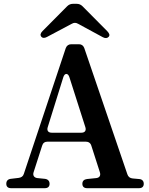

<svg xmlns="http://www.w3.org/2000/svg" viewBox="-20 -980 784 1007"><path d="M543 -816 413 -947C404 -956 394 -960 382 -960H363C351 -960 341 -956 332 -947L203 -817C192 -806 190 -796 196 -788C202 -780 213 -779 226 -786L356 -855C368 -862 378 -862 390 -855L519 -785C532 -778 543 -779 550 -787C557 -795 554 -804 543 -816ZM38 7H215C231 7 240 -1 240 -16C240 -31 231 -40 216 -42L176 -46C159 -48 151 -60 156 -76L201 -216C205 -230 215 -237 229 -237H430C444 -237 455 -230 459 -216L504 -76C509 -59 502 -48 485 -46L436 -41C421 -39 412 -31 412 -16C412 -1 421 7 437 7H709C725 7 734 -1 734 -16C734 -31 725 -40 710 -41L676 -44C662 -45 652 -53 648 -66L422 -728C417 -741 408 -748 394 -748H354C340 -748 330 -741 325 -728L105 -68C101 -55 92 -49 78 -47L36 -42C21 -40 13 -31 13 -16C13 -1 22 7 38 7ZM230 -312 312 -575C319 -598 337 -598 344 -575L428 -312C433 -295 425 -284 407 -284H251C233 -284 225 -295 230 -312Z"/></svg>

Font: 寒蝉锦书宋Pro Soft
Style: Regular
Weight: 700
Designer: 寒蝉锦书宋{Warren} 思源宋体{Ryoko NISHIZUKA 西塚涼子 (kana & ideographs); Frank Grießhammer (Latin, Greek & Cyrillic); Wenlong ZHANG 
Foundry: Adobe & ChillType
Version: Version 2.000;Glyphs 3.1.1 (3135)